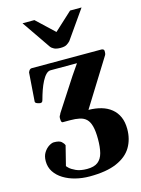

<svg xmlns="http://www.w3.org/2000/svg" viewBox="-141 -833 828 1129"><g transform="rotate(-15 273.0 -268.0)"><path d="M261.2 217.8Q216.3 217.8 175.5 207.5Q134.8 197.3 102.8 177.5Q70.8 157.7 52.2 129.4Q33.7 101.1 33.7 64.5Q33.7 33.2 47.1 12.2Q60.5 -8.8 78.1 -19.8Q95.7 -30.8 108.4 -30.8Q141.6 -30.8 154.3 -19.3Q167 -7.8 170.9 3.9L141.1 122.6Q139.6 122.6 151.9 134.8Q164.1 147 190.4 159.2Q216.8 171.4 257.8 171.4Q300.8 171.4 323.7 153.6Q346.7 135.7 355.5 101.6Q364.3 67.4 364.3 18.6Q364.3 -30.3 356.4 -60.1Q348.6 -89.8 332.8 -105.2Q316.9 -120.6 292.2 -126Q267.6 -131.3 234.4 -131.3H189.9Q185.5 -131.3 182.6 -136.2Q179.7 -141.1 179.7 -158.7Q179.7 -168 183.3 -173.1Q187 -178.2 189.9 -186L316.4 -380.9L360.4 -444.8H199.2Q185.1 -444.8 171.6 -431.2Q158.2 -417.5 146.5 -394.8Q134.8 -372.1 125.2 -344.7Q115.7 -317.4 108.4 -290Q106 -280.3 102.3 -277.1Q98.6 -273.9 91.8 -273.9Q86.9 -273.9 74.5 -278.1Q62 -282.2 61.5 -290.5L74.2 -465.3Q82 -485.4 95.2 -485.4H520Q525.4 -485.4 530.8 -482.4Q536.1 -479.5 536.1 -472.7V-464.8Q536.1 -461.4 535.2 -456.1Q534.2 -450.7 531.7 -446.8L354.5 -162.1Q397 -161.6 431.9 -151.6Q466.8 -141.6 492.4 -120.8Q518.1 -100.1 532 -68.8Q545.9 -37.6 545.9 5.4Q545.9 67.4 517.6 115.2Q489.3 163.1 426.5 190.4Q363.8 217.8 261.2 217.8ZM291.5 -556.6Q266.6 -556.6 252.2 -563.7Q237.8 -570.8 230.5 -581.5L111.8 -754.4H184.1L291.5 -653.3L401.4 -754.4H471.2L350.1 -581.5Q342.3 -573.2 329.6 -564.9Q316.9 -556.6 291.5 -556.6Z"/></g></svg>

Font: Gelasio
Style: Regular
Weight: 400
Designer: Eben Sorkin
Foundry: Eben Sorkin
Version: Version 1.008